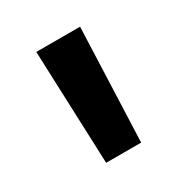

<svg xmlns="http://www.w3.org/2000/svg" viewBox="-78 -794 350 371"><g transform="rotate(-30 97.5 -608.5)"><path d="M48.8 -734.9 58.6 -481.9H136.7L146.5 -734.9Z"/></g></svg>

Font: Estedad-FD-VF Thin
Style: Regular
Weight: 100
Designer: Amin Abedi
Version: Version 5.0